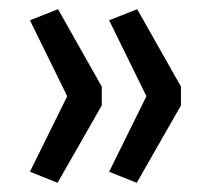

<svg xmlns="http://www.w3.org/2000/svg" viewBox="-20 -481 469 417"><path d="M105 -84 45 -108 126 -272 45 -437 106 -461 201 -293V-252ZM277 -84 217 -108 298 -272 217 -437 278 -461 373 -293V-252Z"/></svg>

Font: Nunito Sans 7pt SemiCondensed
Style: Regular
Weight: 400
Width: 4
Designer: Vernon Adams
Foundry: Vernon Adams
Version: Version 3.101;gftools[0.9.27]